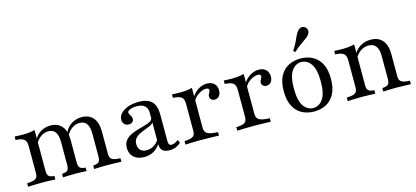

<svg xmlns="http://www.w3.org/2000/svg" viewBox="-57 -1095 3327 1534"><g transform="rotate(-15 1606.0 -327.5)"><path d="M575.8 0V-29Q609.7 -30.6 622.2 -43.1Q634.7 -55.6 634.7 -87.1V-279Q634.7 -332.3 615.3 -359.3Q596 -386.3 557.3 -386.3Q523.4 -386.3 494.4 -366.1Q465.3 -346 443.5 -304L439.5 -329Q462.1 -379.8 500.8 -403.2Q539.5 -426.6 585.5 -426.6Q646.8 -426.6 679.8 -386.7Q712.9 -346.8 712.9 -272.6V-87.1Q712.9 -55.6 731.9 -43.1Q750.8 -30.6 800.8 -29V0Q789.5 -0.8 768.1 -1.2Q746.8 -1.6 722.2 -2.4Q697.6 -3.2 674.2 -3.2Q646 -3.2 618.1 -2Q590.3 -0.8 575.8 0ZM29 0V-29Q79.8 -30.6 98.8 -42.7Q117.7 -54.8 117.7 -87.1V-315.3Q117.7 -353.2 98 -369Q78.2 -384.7 29 -386.3V-415.3Q45.2 -414.5 62.1 -413.7Q79 -412.9 96.8 -412.9Q124.2 -412.9 149.2 -415.7Q174.2 -418.5 196 -424.2V-87.1Q196 -54.8 208.9 -42.7Q221.8 -30.6 254.8 -29V0Q237.1 -0.8 210.9 -2Q184.7 -3.2 155.6 -3.2Q123.4 -3.2 88.7 -2Q54 -0.8 29 0ZM317.7 0V-29Q351.6 -30.6 363.7 -43.1Q375.8 -55.6 375.8 -87.1V-279Q375.8 -332.3 356.5 -359.3Q337.1 -386.3 299.2 -386.3Q266.9 -386.3 239.5 -368.1Q212.1 -350 191.1 -314.5L192.7 -347.6Q211.3 -384.7 247.2 -405.6Q283.1 -426.6 327.4 -426.6Q387.9 -426.6 421 -387.1Q454 -347.6 454 -273.4V-87.1Q454 -55.6 466.5 -43.1Q479 -30.6 512.9 -29V0Q499.2 -0.8 471.4 -2Q443.5 -3.2 415.3 -3.2Q387.1 -3.2 359.3 -2Q331.5 -0.8 317.7 0Z M989.5 11.3Q934.7 11.3 902.8 -16.9Q871 -45.2 871 -93.5Q871 -131.5 889.1 -154.8Q907.3 -178.2 935.5 -191.9Q963.7 -205.6 995.6 -214.9Q1027.4 -224.2 1056 -231.9Q1084.7 -239.5 1102.8 -250.4Q1121 -261.3 1121 -279V-318.5Q1121 -357.3 1098.4 -377Q1075.8 -396.8 1031.5 -396.8Q999.2 -396.8 977.4 -387.5Q955.6 -378.2 955.6 -365.3Q955.6 -357.3 961.3 -348.4Q966.9 -339.5 972.2 -329.4Q977.4 -319.4 977.4 -307.3Q977.4 -291.9 966.1 -282.3Q954.8 -272.6 935.5 -272.6Q913.7 -272.6 900 -286.7Q886.3 -300.8 886.3 -324.2Q886.3 -353.2 908.9 -376.6Q931.5 -400 969.8 -413.3Q1008.1 -426.6 1056.5 -426.6Q1106.5 -426.6 1137.9 -411.3Q1169.4 -396 1183.9 -363.7Q1198.4 -331.5 1198.4 -279.8V-64.5Q1198.4 -45.2 1204.8 -36.3Q1211.3 -27.4 1225 -27.4Q1238.7 -27.4 1252.4 -34.3Q1266.1 -41.1 1279 -50.8L1292.7 -26.6Q1272.6 -8.1 1250 1.6Q1227.4 11.3 1197.6 11.3Q1120.2 11.3 1121 -59.7Q1096.8 -24.2 1064.1 -6.5Q1031.5 11.3 989.5 11.3ZM1021 -36.3Q1050 -36.3 1075.8 -50.4Q1101.6 -64.5 1121 -91.9V-239.5Q1112.9 -226.6 1093.1 -217.3Q1073.4 -208.1 1049.6 -199.6Q1025.8 -191.1 1003.2 -179.8Q980.6 -168.5 966.1 -150.4Q951.6 -132.3 951.6 -104Q951.6 -71.8 970.2 -54Q988.7 -36.3 1021 -36.3Z M1330.6 0V-29Q1381.5 -30.6 1400.4 -43.1Q1419.4 -55.6 1419.4 -87.1V-315.3Q1419.4 -353.2 1399.6 -369Q1379.8 -384.7 1330.6 -386.3V-415.3Q1347.6 -414.5 1364.1 -413.7Q1380.6 -412.9 1399.2 -412.9Q1452.4 -412.9 1497.6 -424.2V-91.9Q1497.6 -58.1 1522.6 -44.4Q1547.6 -30.6 1608.1 -29V0Q1593.5 -0.8 1569 -1.2Q1544.4 -1.6 1515.7 -2.4Q1487.1 -3.2 1459.7 -3.2Q1421 -3.2 1385.1 -2Q1349.2 -0.8 1330.6 0ZM1650 -286.3Q1633.1 -286.3 1622.2 -296.4Q1611.3 -306.5 1611.3 -321.8Q1611.3 -332.3 1615.7 -340.7Q1620.2 -349.2 1624.2 -356.9Q1628.2 -364.5 1628.2 -371.8Q1628.2 -388.7 1603.2 -388.7Q1583.9 -388.7 1562.1 -378.6Q1540.3 -368.5 1522.2 -352.4Q1504 -336.3 1495.2 -315.3L1492.7 -346.8Q1515.3 -384.7 1549.6 -405.6Q1583.9 -426.6 1621 -426.6Q1658.9 -426.6 1680.6 -405.6Q1702.4 -384.7 1702.4 -349.2Q1702.4 -321 1687.9 -303.6Q1673.4 -286.3 1650 -286.3Z M1758.9 0V-29Q1809.7 -30.6 1828.6 -43.1Q1847.6 -55.6 1847.6 -87.1V-315.3Q1847.6 -353.2 1827.8 -369Q1808.1 -384.7 1758.9 -386.3V-415.3Q1775.8 -414.5 1792.3 -413.7Q1808.9 -412.9 1827.4 -412.9Q1880.6 -412.9 1925.8 -424.2V-91.9Q1925.8 -58.1 1950.8 -44.4Q1975.8 -30.6 2036.3 -29V0Q2021.8 -0.8 1997.2 -1.2Q1972.6 -1.6 1944 -2.4Q1915.3 -3.2 1887.9 -3.2Q1849.2 -3.2 1813.3 -2Q1777.4 -0.8 1758.9 0ZM2078.2 -286.3Q2061.3 -286.3 2050.4 -296.4Q2039.5 -306.5 2039.5 -321.8Q2039.5 -332.3 2044 -340.7Q2048.4 -349.2 2052.4 -356.9Q2056.5 -364.5 2056.5 -371.8Q2056.5 -388.7 2031.5 -388.7Q2012.1 -388.7 1990.3 -378.6Q1968.5 -368.5 1950.4 -352.4Q1932.3 -336.3 1923.4 -315.3L1921 -346.8Q1943.5 -384.7 1977.8 -405.6Q2012.1 -426.6 2049.2 -426.6Q2087.1 -426.6 2108.9 -405.6Q2130.6 -384.7 2130.6 -349.2Q2130.6 -321 2116.1 -303.6Q2101.6 -286.3 2078.2 -286.3Z M2394.4 11.3Q2338.7 11.3 2294.8 -11.7Q2250.8 -34.7 2225 -83.1Q2199.2 -131.5 2199.2 -207.3Q2199.2 -283.9 2225 -332.3Q2250.8 -380.6 2295.2 -403.6Q2339.5 -426.6 2394.4 -426.6Q2450 -426.6 2494 -403.6Q2537.9 -380.6 2563.7 -332.3Q2589.5 -283.9 2589.5 -207.3Q2589.5 -131.5 2563.7 -83.1Q2537.9 -34.7 2494 -11.7Q2450 11.3 2394.4 11.3ZM2394.4 -17.7Q2442.7 -17.7 2474.2 -62.9Q2505.6 -108.1 2505.6 -207.3Q2505.6 -307.3 2474.2 -352.4Q2442.7 -397.6 2394.4 -397.6Q2345.2 -397.6 2314.1 -352.4Q2283.1 -307.3 2283.1 -207.3Q2283.1 -108.1 2314.1 -62.9Q2345.2 -17.7 2394.4 -17.7ZM2370.2 -487.1 2355.6 -500Q2380.6 -538.7 2393.5 -566.1Q2406.5 -593.5 2414.9 -612.5Q2423.4 -631.5 2435.5 -645.2Q2450.8 -663.7 2468.5 -665.3Q2486.3 -666.9 2499.2 -655.6Q2512.1 -644.4 2513.7 -626.6Q2515.3 -608.9 2500 -591.1Q2491.1 -579.8 2479.4 -571.4Q2467.7 -562.9 2452 -552Q2436.3 -541.1 2416.1 -526.2Q2396 -511.3 2370.2 -487.1Z M2966.9 0V-29Q3002.4 -30.6 3015.3 -43.1Q3028.2 -55.6 3028.2 -87.1V-279Q3028.2 -332.3 3007.7 -359.3Q2987.1 -386.3 2946 -386.3Q2913.7 -386.3 2885.1 -368.1Q2856.5 -350 2834.7 -314.5L2836.3 -347.6Q2855.6 -384.7 2892.7 -405.6Q2929.8 -426.6 2975 -426.6Q3038.7 -426.6 3072.6 -386.7Q3106.5 -346.8 3106.5 -272.6V-87.1Q3106.5 -55.6 3125.8 -43.1Q3145.2 -30.6 3195.2 -29V0Q3183.1 -0.8 3162.1 -1.2Q3141.1 -1.6 3116.1 -2.4Q3091.1 -3.2 3068.5 -3.2Q3038.7 -3.2 3010.1 -2Q2981.5 -0.8 2966.9 0ZM2672.6 0V-29Q2723.4 -30.6 2742.3 -42.7Q2761.3 -54.8 2761.3 -87.1V-315.3Q2761.3 -353.2 2741.5 -369Q2721.8 -384.7 2672.6 -386.3V-415.3Q2688.7 -414.5 2705.6 -413.7Q2722.6 -412.9 2740.3 -412.9Q2767.7 -412.9 2792.7 -415.7Q2817.7 -418.5 2839.5 -424.2V-87.1Q2839.5 -54.8 2852.8 -42.7Q2866.1 -30.6 2900.8 -29V0Q2882.3 -0.8 2855.2 -2Q2828.2 -3.2 2800 -3.2Q2766.9 -3.2 2732.3 -2Q2697.6 -0.8 2672.6 0Z"/></g></svg>

Font: Playfair
Style: Regular
Weight: 400
Designer: Claus Eggers Sørensen
Foundry: Claus Eggers Sørensen
Version: Version 2.001;gftools[0.9.30]